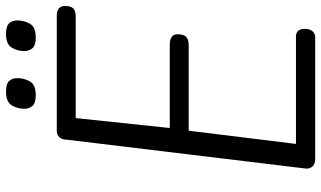

<svg xmlns="http://www.w3.org/2000/svg" viewBox="-235 -834 1069 639"><g transform="rotate(-90 299.5 -514.5)"><path d="M91 0Q73 0 65 -9Q57 -18 58 -31L154 -826Q154 -842 162 -851Q170 -860 182 -860H568Q582 -860 590.5 -853.5Q599 -847 599 -833Q599 -813 591 -805Q583 -797 562 -797H226L193 -484H470Q486 -484 495.5 -478Q505 -472 505 -458Q505 -438 496.5 -429.5Q488 -421 467 -421H184L140 -64H497Q523 -64 523 -34Q523 -18 515 -9Q507 0 495 0ZM494 -930Q468 -930 458.5 -941Q449 -952 449 -968Q449 -991 460.5 -1010Q472 -1029 506 -1029Q532 -1029 541.5 -1018.5Q551 -1008 551 -992Q551 -969 540 -949.5Q529 -930 494 -930ZM302 -930Q276 -930 266.5 -941Q257 -952 257 -968Q257 -991 268.5 -1010Q280 -1029 314 -1029Q340 -1029 349.5 -1018.5Q359 -1008 359 -992Q359 -969 348 -949.5Q337 -930 302 -930Z"/></g></svg>

Font: Kite One
Style: Regular
Weight: 400
Designer: Eduardo Rodriguez Tunni
Foundry: Eduardo Rodriguez Tunni
Version: Version 1.002; ttfautohint (v1.8.4.7-5d5b);gftools[0.9.23]